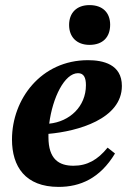

<svg xmlns="http://www.w3.org/2000/svg" viewBox="-20 -718 504 753"><path d="M210 15C294 15 372 -18 431 -116L402 -139C363 -91 322 -68 268 -68C212 -68 170 -93 170 -180C170 -184 170 -188 170 -193C284 -203 458 -251 458 -381C458 -466 384 -482 325 -482C141 -482 27 -329 27 -171C27 -65 79 15 210 15ZM331 -542C384 -542 412 -573 412 -621C412 -667 384 -698 331 -698C280 -698 251 -667 251 -620C251 -573 281 -542 331 -542ZM173 -233C186 -335 233 -431 286 -431C309 -431 317 -413 317 -384C317 -300 253 -241 173 -233Z"/></svg>

Font: STIX Two Text
Style: Bold Italic
Weight: 700
Italic angle: -12°
Designer: Ross Mills, John Hudson & Paul Hanslow, Tiro Typeworks Ltd; with prior portions MicroPress Inc. and Coen Hoffman, Elsevi
Foundry: Tiro Typeworks Ltd
Version: Version 2.13 b171